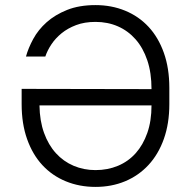

<svg xmlns="http://www.w3.org/2000/svg" viewBox="-20 -727 750 754"><path d="M355 7Q292 7 238.5 -15Q185 -37 146.5 -78.5Q108 -120 86.5 -180.5Q65 -241 65 -318V-378L575 -377Q575 -441 558.5 -490Q542 -539 512.5 -572.5Q483 -606 443 -623.5Q403 -641 355 -641Q312 -641 279 -628.5Q246 -616 222 -596.5Q198 -577 182 -553Q166 -529 158 -505H82Q91 -538 110.5 -574Q130 -610 163 -639.5Q196 -669 243.5 -688Q291 -707 355 -707Q418 -707 471.5 -685Q525 -663 563.5 -621.5Q602 -580 623.5 -519.5Q645 -459 645 -382V-318Q645 -242 623.5 -181.5Q602 -121 563 -79Q524 -37 471 -15Q418 7 355 7ZM355 -59Q403 -59 443.5 -76Q484 -93 513 -125.5Q542 -158 558.5 -205Q575 -252 575 -313H135Q136 -252 153 -205Q170 -158 199.5 -125.5Q229 -93 269 -76Q309 -59 355 -59Z"/></svg>

Font: PT Root UI
Style: Regular
Weight: 400
Designer: Vitaly Kuzmin
Foundry: ParaType Ltd.
Version: Version 2.001G